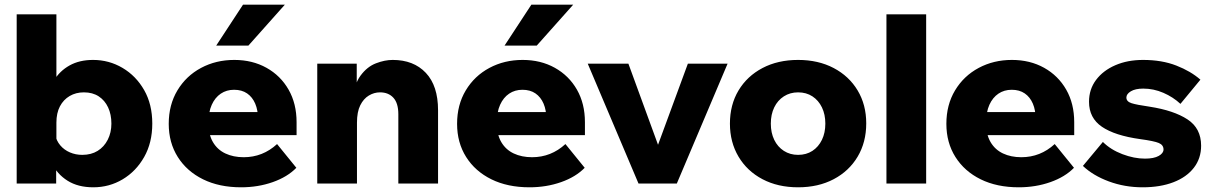

<svg xmlns="http://www.w3.org/2000/svg" viewBox="-20 -781 5166 817"><path d="M219 0H51V-720H220V-349H180Q186 -399 210 -439Q234 -479 276 -502.5Q318 -526 376 -526Q444 -526 501.5 -492Q559 -458 593.5 -397.5Q628 -337 628 -255Q628 -174 593.5 -113Q559 -52 502 -18Q445 16 377 16Q312 16 267.5 -12Q223 -40 200 -87.5Q177 -135 177 -192L215 -208Q220 -182 236.5 -162.5Q253 -143 277.5 -132.5Q302 -122 330 -122Q368 -122 395.5 -139Q423 -156 438.5 -186.5Q454 -217 454 -255Q454 -294 440 -324Q426 -354 400 -371Q374 -388 337 -388Q303 -388 276.5 -372.5Q250 -357 235 -328.5Q220 -300 220 -259V-120L219 -109Z M1159 -168 1241 -67Q1203 -28 1140.5 -6Q1078 16 1006 16Q913 16 844 -18Q775 -52 736.5 -113Q698 -174 698 -254Q698 -335 735 -396.5Q772 -458 835.5 -492Q899 -526 977 -526Q1054 -526 1114 -492.5Q1174 -459 1208 -399.5Q1242 -340 1242 -261V-255H1078V-273Q1078 -312 1066 -340Q1054 -368 1031.5 -383.5Q1009 -399 976 -399Q944 -399 919.5 -382.5Q895 -366 881 -335Q867 -304 867 -258Q867 -209 886 -176.5Q905 -144 939 -128Q973 -112 1017 -112Q1098 -112 1159 -168ZM1242 -206H799V-304H1225L1242 -260ZM1192 -761 1037 -587H900L1014 -761Z M1844 0H1675V-295Q1675 -342 1654 -365Q1633 -388 1597 -388Q1572 -388 1549.5 -374.5Q1527 -361 1513 -333Q1499 -305 1499 -259V0H1330V-510H1498V-349H1479Q1486 -421 1514 -459Q1542 -497 1579.5 -511.5Q1617 -526 1651 -526Q1740 -526 1792 -471Q1844 -416 1844 -312Z M2386 -168 2468 -67Q2430 -28 2367.5 -6Q2305 16 2233 16Q2140 16 2071 -18Q2002 -52 1963.5 -113Q1925 -174 1925 -254Q1925 -335 1962 -396.5Q1999 -458 2062.5 -492Q2126 -526 2204 -526Q2281 -526 2341 -492.5Q2401 -459 2435 -399.5Q2469 -340 2469 -261V-255H2305V-273Q2305 -312 2293 -340Q2281 -368 2258.5 -383.5Q2236 -399 2203 -399Q2171 -399 2146.5 -382.5Q2122 -366 2108 -335Q2094 -304 2094 -258Q2094 -209 2113 -176.5Q2132 -144 2166 -128Q2200 -112 2244 -112Q2325 -112 2386 -168ZM2469 -206H2026V-304H2452L2469 -260ZM2419 -761 2264 -587H2127L2241 -761Z M2860 0H2697L2481 -510H2654L2795 -124H2765L2907 -510H3076Z M3376 16Q3290 16 3224.5 -18.5Q3159 -53 3122.5 -114.5Q3086 -176 3086 -255Q3086 -335 3122.5 -396Q3159 -457 3224.5 -491.5Q3290 -526 3376 -526Q3462 -526 3527.5 -491.5Q3593 -457 3629.5 -396Q3666 -335 3666 -256Q3666 -176 3629.5 -114.5Q3593 -53 3527.5 -18.5Q3462 16 3376 16ZM3376 -122Q3411 -122 3437 -139Q3463 -156 3477.5 -186Q3492 -216 3492 -255Q3492 -294 3477.5 -324Q3463 -354 3437 -371Q3411 -388 3376 -388Q3342 -388 3315.5 -371Q3289 -354 3274.5 -324Q3260 -294 3260 -255Q3260 -216 3274.5 -186Q3289 -156 3315.5 -139Q3342 -122 3376 -122Z M3921 0H3752V-720H3921Z M4468 -168 4550 -67Q4512 -28 4449.5 -6Q4387 16 4315 16Q4222 16 4153 -18Q4084 -52 4045.5 -113Q4007 -174 4007 -254Q4007 -335 4044 -396.5Q4081 -458 4144.5 -492Q4208 -526 4286 -526Q4363 -526 4423 -492.5Q4483 -459 4517 -399.5Q4551 -340 4551 -261V-255H4387V-273Q4387 -312 4375 -340Q4363 -368 4340.5 -383.5Q4318 -399 4285 -399Q4253 -399 4228.5 -382.5Q4204 -366 4190 -335Q4176 -304 4176 -258Q4176 -209 4195 -176.5Q4214 -144 4248 -128Q4282 -112 4326 -112Q4407 -112 4468 -168ZM4551 -206H4108V-304H4534L4551 -260Z M4588 -75 4673 -177Q4706 -144 4756 -125Q4806 -106 4852 -106Q4890 -106 4910.5 -117.5Q4931 -129 4931 -145Q4931 -164 4911 -172.5Q4891 -181 4832 -189Q4724 -204 4669 -241.5Q4614 -279 4614 -348Q4614 -401 4644 -441Q4674 -481 4726 -503.5Q4778 -526 4844 -526Q4924 -526 4985.5 -502Q5047 -478 5088 -442L5003 -339Q4972 -368 4930.5 -386Q4889 -404 4845 -404Q4811 -404 4792 -392.5Q4773 -381 4773 -366Q4773 -349 4794.5 -342Q4816 -335 4872 -327Q4975 -311 5033 -273Q5091 -235 5091 -161Q5091 -107 5060 -67Q5029 -27 4973 -5.5Q4917 16 4842 16Q4766 16 4698.5 -9Q4631 -34 4588 -75Z"/></svg>

Font: Wix Madefor Display ExtraBold
Style: Regular
Weight: 800
Designer: Dalton Maag Ltd
Foundry: Dalton Maag Ltd
Version: Version 3.100